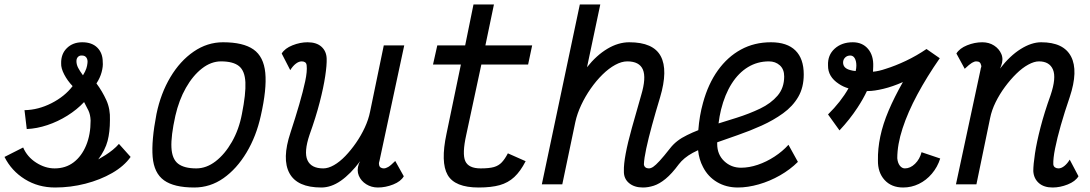

<svg xmlns="http://www.w3.org/2000/svg" viewBox="-28 -820 4848 854"><path d="M217 14Q142 14 82.5 -23Q23 -60 -8 -122L75 -164Q93 -122 133 -96.5Q173 -71 215 -71Q264 -71 299.5 -98Q335 -125 355 -173Q375 -221 375 -284Q374 -310 365.5 -328Q357 -346 346 -366Q314 -332 271.5 -305.5Q229 -279 182.5 -263.5Q136 -248 91 -246L81 -330Q142 -331 201 -361Q260 -391 295 -437Q272 -461 257.5 -489Q243 -517 244 -538Q243 -580 269.5 -606Q296 -632 338 -632Q381 -632 405 -608Q429 -584 429 -544Q431 -525 424 -499Q417 -473 401 -449Q427 -414 445 -374.5Q463 -335 461 -286Q461 -233 450.5 -193Q440 -153 409 -111Q425 -120 441.5 -130.5Q458 -141 473.5 -153.5Q489 -166 501 -180L553 -122Q524 -81 471 -50.5Q418 -20 352 -3Q286 14 217 14ZM341 -485Q352 -503 356 -515.5Q360 -528 361 -539Q363 -554 356.5 -563.5Q350 -573 337 -573Q326 -574 319 -567Q312 -560 312 -548Q312 -533 319.5 -518.5Q327 -504 341 -485Z M836 14Q746 14 701.5 -18Q657 -50 651 -122Q645 -194 668 -313Q687 -405 730 -477Q773 -549 833.5 -590.5Q894 -632 964 -632Q1054 -632 1099.5 -600Q1145 -568 1152 -496Q1159 -424 1132 -305Q1112 -214 1068.5 -141.5Q1025 -69 966 -27.5Q907 14 836 14ZM845 -71Q890 -71 931 -102.5Q972 -134 1003.5 -189Q1035 -244 1048 -313Q1066 -403 1063.5 -454Q1061 -505 1035 -526Q1009 -547 955 -547Q911 -547 870.5 -515.5Q830 -484 799 -429.5Q768 -375 752 -305Q732 -215 734.5 -164Q737 -113 764 -92Q791 -71 845 -71Z M1263 -508 1225 -582Q1239 -605 1273 -618.5Q1307 -632 1340 -632Q1380 -632 1402 -612Q1424 -592 1425 -559Q1426 -531 1418.5 -481Q1411 -431 1394 -365Q1377 -299 1349 -221Q1323 -144 1339.5 -107.5Q1356 -71 1410 -71Q1432 -71 1457.5 -85.5Q1483 -100 1508 -126Q1533 -152 1555.5 -184.5Q1578 -217 1594.5 -252.5Q1611 -288 1618 -323L1679 -618H1770L1660 -105Q1659 -102 1658 -97.5Q1657 -93 1658 -88Q1659 -79 1665 -75Q1671 -71 1679 -71Q1688 -71 1699 -77.5Q1710 -84 1730 -104L1768 -36Q1755 -13 1721 0.5Q1687 14 1653 14Q1624 14 1601 -0.5Q1578 -15 1568 -38.5Q1558 -62 1568 -91L1574 -103Q1531 -46 1488 -16Q1445 14 1401 14Q1294 14 1259.5 -49.5Q1225 -113 1264 -230Q1286 -297 1303 -355.5Q1320 -414 1329.5 -458.5Q1339 -503 1336 -529Q1335 -539 1329 -543Q1323 -547 1314 -547Q1301 -547 1287.5 -536.5Q1274 -526 1263 -508Z M2101 14Q1995 14 1963 -42Q1931 -98 1958 -225L2022 -533H1898L1917 -618H2041L2078 -800H2169L2131 -618H2339L2321 -533H2113L2046 -221Q2027 -136 2041.5 -103.5Q2056 -71 2110 -71Q2148 -71 2169 -77Q2190 -83 2204 -98Q2218 -113 2231 -138L2310 -103Q2287 -58 2259.5 -32.5Q2232 -7 2194.5 3.5Q2157 14 2101 14Z M2991 -89Q2960 -47 2932.5 -24.5Q2905 -2 2880 6Q2855 14 2832 14Q2793 14 2769.5 -6Q2746 -26 2747 -59Q2746 -88 2755 -136.5Q2764 -185 2782.5 -251Q2801 -317 2824 -397Q2847 -474 2831.5 -510.5Q2816 -547 2762 -547Q2737 -547 2708.5 -531.5Q2680 -516 2652 -488.5Q2624 -461 2599.5 -426Q2575 -391 2557 -352.5Q2539 -314 2531 -277L2473 0H2382L2551 -800H2642L2583 -521Q2625 -574 2673.5 -603Q2722 -632 2771 -632Q2878 -632 2911 -570Q2944 -508 2908 -387Q2888 -321 2872 -262.5Q2856 -204 2846.5 -159.5Q2837 -115 2836 -89Q2837 -80 2843 -75.5Q2849 -71 2858 -71Q2867 -71 2877.5 -78Q2888 -85 2906 -104.5Q2924 -124 2953 -161Q2980 -196 3028 -219Q3052 -231 3078 -241Q3083 -306 3099 -363Q3122 -447 3165 -507Q3208 -567 3267.5 -599.5Q3327 -632 3401 -632Q3473 -632 3510 -595.5Q3547 -559 3547 -489Q3547 -431 3522.5 -389Q3498 -347 3455 -316Q3412 -285 3360 -261.5Q3308 -238 3253 -219Q3206 -202 3162 -187Q3162 -183 3162 -180Q3162 -133 3193 -103.5Q3224 -74 3268 -74Q3304 -74 3342.5 -87Q3381 -100 3417 -123.5Q3453 -147 3479 -176L3521 -100Q3487 -66 3441.5 -40Q3396 -14 3347 0Q3298 14 3254 14Q3202 14 3161.5 -10Q3121 -34 3099 -77Q3081 -111 3077 -152Q3065 -146 3053 -140Q3013 -118 2991 -89ZM3168 -271 3248 -296Q3305 -314 3353 -337Q3401 -360 3430.5 -394.5Q3460 -429 3460 -480Q3460 -512 3440.5 -529.5Q3421 -547 3392 -547Q3341 -547 3299 -521.5Q3257 -496 3226.5 -448Q3196 -400 3179 -332Q3172 -303 3168 -271Z M3706 -240 3655 -311Q3712 -367 3746 -427Q3722 -434 3703 -447Q3654 -479 3655 -529Q3653 -575 3684.5 -603.5Q3716 -632 3765 -632Q3808 -632 3833 -602.5Q3858 -573 3856 -524Q3856 -513 3855 -501Q3880 -503 3912 -514Q3954 -527 4001.5 -549.5Q4049 -572 4093 -602L4152 -561Q4095 -479 4052.5 -400Q4010 -321 3986.5 -249Q3963 -177 3963 -116Q3965 -95 3974.5 -83Q3984 -71 3997 -71Q4021 -71 4042 -91.5Q4063 -112 4071 -143L4154 -115Q4142 -77 4117 -47.5Q4092 -18 4059 -2Q4026 14 3989 14Q3937 14 3906.5 -19.5Q3876 -53 3877 -107Q3876 -158 3887.5 -213Q3899 -268 3924.5 -328Q3950 -388 3988 -455Q3943 -435 3901.5 -425Q3860 -415 3832 -415Q3830 -415 3828 -415Q3811 -379 3786 -341Q3752 -289 3706 -240ZM3778 -504Q3781 -517 3781 -528Q3781 -548 3774 -560.5Q3767 -573 3754 -573Q3740 -573 3731 -564Q3722 -555 3722 -542Q3722 -516 3755 -508Q3765 -505 3778 -504Z M4730 -110 4769 -36Q4755 -13 4721 0.5Q4687 14 4654 14Q4615 14 4592.5 -6Q4570 -26 4568 -59Q4568 -88 4575.5 -137.5Q4583 -187 4600 -253Q4617 -319 4645 -397Q4671 -474 4655.5 -510.5Q4640 -547 4593 -547Q4572 -547 4545.5 -532.5Q4519 -518 4492.5 -492Q4466 -466 4442 -433.5Q4418 -401 4400.5 -365.5Q4383 -330 4376 -295L4315 0H4224L4334 -513Q4334 -516 4336 -520.5Q4338 -525 4336 -530Q4334 -539 4329 -543Q4324 -547 4314 -547Q4306 -547 4295 -540.5Q4284 -534 4263 -514L4226 -582Q4240 -605 4273.5 -618.5Q4307 -632 4341 -632Q4371 -632 4393.5 -617.5Q4416 -603 4426 -579.5Q4436 -556 4425 -527L4420 -515Q4464 -572 4512 -602Q4560 -632 4603 -632Q4703 -632 4736 -568.5Q4769 -505 4730 -388Q4707 -321 4690.5 -263Q4674 -205 4665 -160Q4656 -115 4657 -89Q4658 -80 4664.5 -75.5Q4671 -71 4680 -71Q4693 -71 4706.5 -82Q4720 -93 4730 -110Z"/></svg>

Font: Victor Mono Thin SemiBold
Style: Italic
Weight: 600
Italic angle: -12°
Monospace: yes
Version: Version 1.561;gftools[0.9.30]